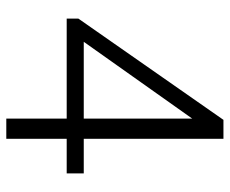

<svg xmlns="http://www.w3.org/2000/svg" viewBox="-80 -650 730 610"><g transform="rotate(90 285.0 -345.0)"><path d="M356.9 0V-191.9H39.1V-229L360.8 -689.9H420.9V-246.1H530.8V-191.9H420.9V0ZM112.8 -246.1H356.9V-590.8Z"/></g></svg>

Font: HK Grotesk Light
Style: Regular
Weight: 300
Designer: Alfredo Marco Pradil and Stefan Peev
Foundry: Hanken Design Co.
Version: Version 1.045;PS 001.045;hotconv 1.0.88;makeotf.lib2.5.64775